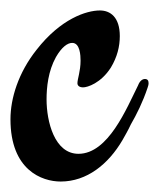

<svg xmlns="http://www.w3.org/2000/svg" viewBox="-37 -336 304 367"><path d="M240 -185C235 -185 230 -181 227 -173C205 -129 170 -42 113 -42C67 -42 52 -104 52 -146C52 -169 55 -200 70 -227C81 -246 92 -254 101 -254C116 -254 117 -230 117 -220C117 -200 111 -185 111 -177C111 -172 115 -169 122 -169C130 -169 156 -177 175 -207C187 -227 192 -247 192 -267C192 -303 174 -316 154 -316C128 -316 79 -300 33 -241C-2 -197 -17 -148 -17 -108C-17 -11 43 11 79 11C129 11 170 -22 197 -68C202 -77 208 -87 213 -98C224 -117 236 -141 245 -168C246 -171 247 -174 247 -177C247 -182 245 -185 240 -185Z"/></svg>

Font: Engagement
Style: Regular
Weight: 400
Designer: Astigmatic (AOETI)
Foundry: Astigmatic (AOETI)
Version: Version 1.000